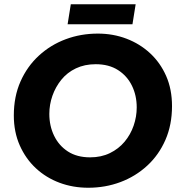

<svg xmlns="http://www.w3.org/2000/svg" viewBox="-20 -871 844 903"><path d="M395 12Q323 12 260 -11.5Q197 -35 149 -79.5Q101 -124 73 -187Q45 -250 45 -328Q45 -417 76.5 -488Q108 -559 163 -609.5Q218 -660 289 -686.5Q360 -713 440 -713Q512 -713 575 -689Q638 -665 686 -620.5Q734 -576 761.5 -513.5Q789 -451 789 -372Q789 -284 758 -213Q727 -142 672 -91.5Q617 -41 546 -14.5Q475 12 395 12ZM404 -131Q456 -131 497 -151Q538 -171 566 -204.5Q594 -238 608.5 -280Q623 -322 623 -366Q623 -422 600.5 -468Q578 -514 535 -541.5Q492 -569 430 -569Q378 -569 337 -549.5Q296 -530 268.5 -496Q241 -462 226.5 -420.5Q212 -379 212 -335Q212 -279 234.5 -232.5Q257 -186 299.5 -158.5Q342 -131 404 -131ZM298 -757 313 -851H618L603 -757Z"/></svg>

Font: MuseoModerno
Style: Bold Italic
Weight: 700
Italic angle: -9°
Designer: Pablo Cosgaya, Héctor Gatti, Marcela Romero, and the Authors of The MuseoModerno Project.
Foundry: Omnibus-Type Team
Version: Version 1.003